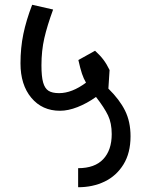

<svg xmlns="http://www.w3.org/2000/svg" viewBox="-20 -728 634 806"><path d="M528 -156Q528 -86 498.5 -38Q469 10 419.5 34Q370 58 308 58V-22Q378 -22 413.5 -60Q449 -98 449 -165Q449 -211 433.5 -243.5Q418 -276 383 -321Q345 -294 305.5 -278.5Q266 -263 232 -263Q157 -263 111.5 -317.5Q66 -372 66 -462Q66 -527 78 -585Q90 -643 115 -708L203 -688Q178 -620 166 -567.5Q154 -515 154 -454Q154 -407 161 -382Q168 -357 183.5 -347Q199 -337 228 -337Q282 -337 341 -381Q331 -398 324 -419Q317 -440 309 -476L379 -515Q400 -496 414 -477.5Q428 -459 440 -434L435 -356Q482 -310 505 -263.5Q528 -217 528 -156Z"/></svg>

Font: AmikoRegular
Style: Regular
Weight: 400
Designer: Pablo Impallari, Rodrigo Fuenzalida, Andres Torresi
Foundry: Impallari Type
Version: Version 1.000; ttfautohint (v1.3)